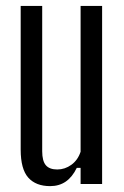

<svg xmlns="http://www.w3.org/2000/svg" viewBox="-20 -620 418 647"><path d="M149 7.2Q100.9 7.2 75.3 -21.4Q49.7 -50.1 49.7 -115.7V-600H122.2V-110.2Q122.2 -77.9 134.3 -63.4Q146.5 -48.9 173 -48.9Q198.7 -48.9 220.4 -64.6Q242.2 -80.4 251.6 -108.6V-600H324.1V0H251.6V-54.3H238.7Q223.7 -23.3 201.4 -8Q179.2 7.2 149 7.2Z"/></svg>

Font: Big Shoulders Thin
Style: Regular
Weight: 100
Designer: Patric King
Foundry: XO Type Co
Version: Version 2.002